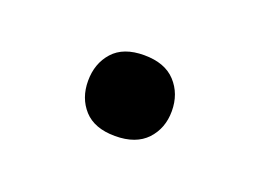

<svg xmlns="http://www.w3.org/2000/svg" viewBox="-36 -478 333 242"><g transform="rotate(20 130.5 -357.0)"><path d="M71.8 -356C71.8 -340.7 76.4 -327.9 85.7 -317.6C95 -307.4 108.9 -302.2 127.4 -302.2C146 -302.2 160.1 -307.4 169.7 -317.6C179.3 -327.9 184.1 -340.7 184.1 -356C184.1 -371.6 179.3 -384.6 169.7 -395C160.1 -405.4 146 -410.6 127.4 -410.6C108.9 -410.6 95 -405.4 85.7 -395C76.4 -384.6 71.8 -371.6 71.8 -356Z"/></g></svg>

Font: Roboto1
Style: rg
Weight: 400
Designer: Google
Version: Version 2.137; 2017